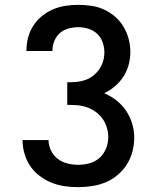

<svg xmlns="http://www.w3.org/2000/svg" viewBox="-20 -763 640 791"><path d="M302 8Q274 8 246 4Q218 0 192 -10.5Q166 -21 143 -38.5Q120 -56 104.5 -79Q89 -102 81 -129.5Q73 -157 73 -186Q73 -186 73 -186Q73 -186 73 -186H180Q180 -186 180 -186Q180 -186 180 -186Q180 -164 190 -143Q200 -122 218 -108.5Q236 -95 258 -89.5Q280 -84 302 -84Q326 -84 349.5 -90.5Q373 -97 390.5 -113Q408 -129 417 -151.5Q426 -174 426 -198Q426 -218 420 -238Q414 -258 402 -274.5Q390 -291 373 -303Q356 -315 337 -321.5Q318 -328 297.5 -329.5Q277 -331 257 -331V-424Q275 -424 294 -425.5Q313 -427 330.5 -433Q348 -439 363 -450.5Q378 -462 388.5 -477Q399 -492 404.5 -510Q410 -528 410 -547Q410 -568 403 -588.5Q396 -609 380.5 -623.5Q365 -638 344.5 -644.5Q324 -651 303 -651Q282 -651 262 -645.5Q242 -640 227 -627Q212 -614 204 -594.5Q196 -575 196 -555Q196 -554 196 -554Q196 -554 196 -553H89Q89 -554 89 -554.5Q89 -555 89 -556Q89 -583 96 -609Q103 -635 117.5 -657.5Q132 -680 153 -697Q174 -714 198.5 -724.5Q223 -735 249.5 -739Q276 -743 303 -743Q330 -743 357 -739Q384 -735 409 -723.5Q434 -712 454.5 -694Q475 -676 489 -652.5Q503 -629 510 -602.5Q517 -576 517 -549Q517 -522 510 -496Q503 -470 488.5 -447.5Q474 -425 453.5 -407.5Q433 -390 409 -379Q436 -368 459.5 -349.5Q483 -331 499.5 -306.5Q516 -282 524.5 -253.5Q533 -225 533 -196Q533 -167 525.5 -138.5Q518 -110 502.5 -85.5Q487 -61 464.5 -42Q442 -23 415.5 -12Q389 -1 360 3.5Q331 8 302 8Z"/></svg>

Font: Iosevka SS04 Semibold Extended
Style: Regular
Weight: 600
Width: 7
Monospace: yes
Designer: Belleve Invis
Foundry: Belleve Invis
Version: Version 19.0.0; ttfautohint (v1.8.4)